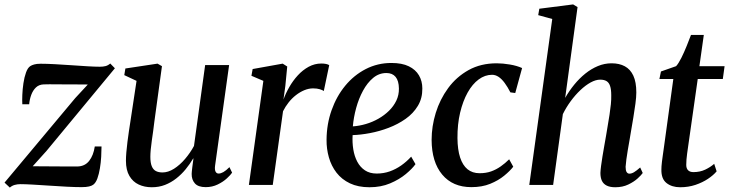

<svg xmlns="http://www.w3.org/2000/svg" viewBox="-28 -837 3299 869"><path d="M369.5 -454.5Q357 -454.5 335.8 -454.8Q314.5 -455 289.2 -455Q264 -455 239.8 -455.2Q215.5 -455.5 196.5 -455.5Q177.5 -455.5 169 -455Q148 -454 134.5 -441Q121 -428 113.5 -407.8Q106 -387.5 104 -365H73Q72 -381.5 73 -407.2Q74 -433 78 -460.2Q82 -487.5 89.8 -509Q97.5 -530.5 109.5 -538Q115.5 -542 126.5 -545.2Q137.5 -548.5 156 -548.5Q183.5 -548.5 220.2 -546.5Q257 -544.5 295.5 -541.8Q334 -539 368.2 -537Q402.5 -535 424 -535Q438.5 -535 449.5 -537.8Q460.5 -540.5 471 -549.5L492 -528L182.5 -154L120 -84.5Q139.5 -84.5 167.8 -84.2Q196 -84 225.8 -83.8Q255.5 -83.5 281.2 -83.5Q307 -83.5 322 -83.5Q356 -84 375.5 -108.8Q395 -133.5 401 -174H431.5Q431.5 -153.5 430 -127.2Q428.5 -101 424.2 -75.2Q420 -49.5 412.8 -29.5Q405.5 -9.5 394 -1Q387.5 4 374.8 7Q362 10 341.5 10Q313 10 274.2 8Q235.5 6 195.2 3.2Q155 0.5 120.2 -1.5Q85.5 -3.5 64.5 -3.5Q50.5 -3.5 38.2 0Q26 3.5 16.5 12L-7.5 -10.5L312.5 -393Z M659 10.5Q626 10.5 599.8 -1.8Q573.5 -14 557.8 -40.5Q542 -67 542 -109.5Q542 -125.5 543.8 -147.5Q545.5 -169.5 548.8 -194.5Q552 -219.5 555.5 -243.5Q559 -267.5 562 -286L590 -471L534.5 -497L539.5 -527L685 -549L705 -537.5L670.5 -285.5Q668.5 -265.5 665.2 -243.5Q662 -221.5 659 -200Q656 -178.5 654.2 -159.8Q652.5 -141 652.5 -127.5Q652.5 -100.5 658.8 -85Q665 -69.5 677.2 -63Q689.5 -56.5 707.5 -56.5Q733 -56.5 759.5 -73.2Q786 -90 809.5 -117.5Q833 -145 850 -176.5L900.5 -542.5H1009L945.5 -87.5Q943 -69.5 947.5 -60.5Q952 -51.5 961.5 -51.5Q971 -51.5 982.8 -58Q994.5 -64.5 1010.5 -80.5L1022.5 -55.5Q1016 -45.5 999 -29.8Q982 -14 957.2 -2Q932.5 10 903 10Q869 10 854 -7Q839 -24 839.5 -50Q839.5 -53 840.2 -60.8Q841 -68.5 842.2 -79Q843.5 -89.5 845 -100.2Q846.5 -111 847.5 -119L846.5 -120Q831.5 -94.5 812.5 -71.2Q793.5 -48 770 -29.5Q746.5 -11 719 -0.2Q691.5 10.5 659 10.5Z M1098.5 0 1164 -471 1110 -494 1115.5 -524.5 1251.5 -549 1272 -536 1263.5 -448.5 1255 -386.5Q1265 -414.5 1281.5 -443.2Q1298 -472 1320 -496Q1342 -520 1369 -534.8Q1396 -549.5 1426.5 -549.5Q1438.5 -549.5 1448 -547.5Q1457.5 -545.5 1462 -542L1437.5 -425Q1432.5 -429 1419.8 -433Q1407 -437 1389 -437Q1369.5 -437 1349.5 -428.8Q1329.5 -420.5 1311.2 -406.2Q1293 -392 1278.2 -373.2Q1263.5 -354.5 1253 -333.5L1206.5 0Z M1852.5 -94Q1838 -73.5 1808.5 -49Q1779 -24.5 1737.5 -7Q1696 10.5 1644.5 10.5Q1593 10.5 1555.8 -7.2Q1518.5 -25 1495 -55.5Q1471.5 -86 1460.5 -124.8Q1449.5 -163.5 1450 -204.5Q1450.5 -275.5 1472.8 -338.2Q1495 -401 1534.5 -449Q1574 -497 1627.5 -524.5Q1681 -552 1743.5 -552Q1791.5 -552 1822.2 -537Q1853 -522 1868.2 -496Q1883.5 -470 1883.5 -436.5Q1884 -392 1863.2 -357.8Q1842.5 -323.5 1807.8 -299Q1773 -274.5 1731 -258.5Q1689 -242.5 1646.2 -234.5Q1603.5 -226.5 1568 -225.5Q1566 -192 1571 -161Q1576 -130 1589 -105.2Q1602 -80.5 1623.8 -66Q1645.5 -51.5 1677 -51.5Q1708 -51.5 1735.8 -61.2Q1763.5 -71 1788 -88.2Q1812.5 -105.5 1833 -128ZM1721 -506.5Q1687.5 -506.5 1661 -484.5Q1634.5 -462.5 1615 -426.5Q1595.5 -390.5 1584 -348.2Q1572.5 -306 1569 -265Q1598.5 -267 1628.2 -275.8Q1658 -284.5 1684.8 -299.8Q1711.5 -315 1732.5 -335.5Q1753.5 -356 1765.8 -381.5Q1778 -407 1777.5 -436.5Q1777 -471.5 1762.5 -489Q1748 -506.5 1721 -506.5Z M2105.5 10Q2021 10 1973.5 -46.8Q1926 -103.5 1925.5 -204Q1925.5 -265 1944.2 -326Q1963 -387 2000.2 -438Q2037.5 -489 2092.8 -519.8Q2148 -550.5 2220 -550.5Q2247.5 -550.5 2279.8 -545Q2312 -539.5 2335 -529L2304 -416L2282 -419Q2269.5 -443.5 2256.2 -461.5Q2243 -479.5 2228.8 -489Q2214.5 -498.5 2199 -498.5Q2167 -498.5 2138.5 -477.5Q2110 -456.5 2088.5 -418Q2067 -379.5 2054.5 -327Q2042 -274.5 2042.5 -211.5Q2043 -159.5 2054.5 -124.2Q2066 -89 2088 -71Q2110 -53 2142.5 -53Q2171.5 -53 2194.8 -61.2Q2218 -69.5 2238.2 -83.8Q2258.5 -98 2276.5 -116L2295 -82.5Q2280.5 -63.5 2254 -41.8Q2227.5 -20 2190.5 -5Q2153.5 10 2105.5 10Z M2756.5 10.5Q2733 10.5 2718 3Q2703 -4.5 2696.2 -18.8Q2689.5 -33 2689.5 -54.5Q2690 -67 2692.5 -86.5Q2695 -106 2698.8 -129Q2702.5 -152 2706.8 -176Q2711 -200 2715 -222.5Q2718.5 -245 2722.8 -269.5Q2727 -294 2730.8 -318.2Q2734.5 -342.5 2736.8 -365Q2739 -387.5 2738.5 -406Q2738.5 -432.5 2733.2 -448Q2728 -463.5 2717 -470Q2706 -476.5 2688.5 -476.5Q2668.5 -476.5 2645.2 -463.8Q2622 -451 2598.8 -429Q2575.5 -407 2555 -379Q2534.5 -351 2519.5 -320.5L2475.5 0H2367.5L2471.5 -751L2408 -768.5L2413 -797.5L2566 -817L2586 -805L2530 -394Q2548 -425.5 2571 -453.8Q2594 -482 2621 -503.8Q2648 -525.5 2678 -538Q2708 -550.5 2740 -550.5Q2775 -550.5 2800 -537Q2825 -523.5 2838.5 -494.5Q2852 -465.5 2852 -418.5Q2852 -398 2848 -368Q2844 -338 2838.5 -305Q2833 -272 2828 -243Q2824.5 -222.5 2820.8 -200.2Q2817 -178 2813.2 -156.5Q2809.5 -135 2807 -115.8Q2804.5 -96.5 2803.5 -82Q2803.5 -65.5 2808.2 -58.2Q2813 -51 2820.5 -51Q2830.5 -51 2841.5 -57.5Q2852.5 -64 2869.5 -79L2881 -54Q2874.5 -44.5 2857.8 -29.2Q2841 -14 2815.5 -1.8Q2790 10.5 2756.5 10.5Z M3087 -177.5Q3084 -157 3082 -142Q3080 -127 3079 -114.8Q3078 -102.5 3078 -90.5Q3078 -74.5 3086.5 -66.2Q3095 -58 3110.5 -58Q3140 -58 3163.8 -69.2Q3187.5 -80.5 3204.5 -95.5L3215.5 -61.5Q3201 -44 3176.2 -27.5Q3151.5 -11 3119.5 -0.2Q3087.5 10.5 3050.5 10.5Q3013 10.5 2988.8 -8.5Q2964.5 -27.5 2965.5 -70Q2965.5 -76 2966 -84.5Q2966.5 -93 2968 -105.2Q2969.5 -117.5 2971.8 -133.5Q2974 -149.5 2977 -170.5L3019.5 -479.5H2956.5L2963.5 -513.5L3032 -537.5Q3043 -549.5 3055.8 -575Q3068.5 -600.5 3080 -629Q3091.5 -657.5 3099.5 -679H3157.5L3137.5 -537.5H3251.5L3243.5 -479.5H3130Z"/></svg>

Font: Merriweather 60pt Medium
Style: Italic
Weight: 500
Italic angle: -7.8°
Version: Version 2.101